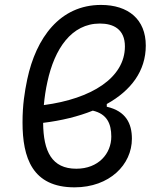

<svg xmlns="http://www.w3.org/2000/svg" viewBox="-20 -762 626 791"><path d="M419.9 -333.5C519.5 -388.7 580.6 -469.2 580.6 -574.2C580.6 -682.1 508.8 -741.7 396 -741.7C226.6 -741.7 128.4 -605.5 92.3 -435.5C81.5 -383.3 72.8 -330.1 72.8 -257.8C72.8 -112.3 112.8 9.8 287.1 9.8C431.6 9.8 523.4 -84 523.4 -190.4C523.4 -252.9 499 -304.2 419.9 -322.3ZM160.6 -329.1C163.6 -361.8 168.5 -394.5 175.3 -424.8C204.6 -561 274.4 -665 391.6 -665C447.3 -665 494.6 -641.6 494.6 -570.8C494.6 -441.4 356.9 -355 160.6 -329.1ZM362.3 -306.2C420.9 -292.5 438.5 -252.4 438.5 -199.2C438.5 -128.9 385.3 -66.9 294.4 -66.9C193.8 -66.9 158.7 -137.7 157.7 -255.9C233.4 -265.1 302.7 -282.2 362.3 -306.2Z"/></svg>

Font: Cascadia Mono SemiLight
Style: Italic
Weight: 350
Italic angle: -10°
Monospace: yes
Designer: Aaron Bell
Foundry: Saja Typeworks
Version: Version 2404.023